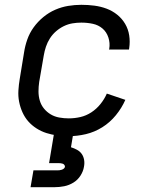

<svg xmlns="http://www.w3.org/2000/svg" viewBox="-20 -558 640 798"><path d="M266 8Q242 8 218.5 5Q195 2 173 -5Q151 -12 131.5 -24.5Q112 -37 97.5 -53.5Q83 -70 73.5 -91Q64 -112 59.5 -135Q55 -158 56.5 -182Q58 -206 62 -230L80 -340Q84 -367 93.5 -394Q103 -421 120 -444.5Q137 -468 160 -487Q183 -506 209.5 -517.5Q236 -529 263.5 -533.5Q291 -538 318 -538Q346 -538 372.5 -534.5Q399 -531 423 -522Q447 -513 467 -497Q487 -481 500 -459Q513 -437 517 -411Q521 -385 517 -358Q517 -356 516.5 -355Q516 -354 516 -352H433Q433 -353 433.5 -354Q434 -355 434 -355Q438 -379 430.5 -402Q423 -425 406 -439.5Q389 -454 366 -459Q343 -464 318 -464Q300 -464 281.5 -461Q263 -458 245.5 -449.5Q228 -441 213 -428Q198 -415 187.5 -398.5Q177 -382 171 -364Q165 -346 162 -328L143 -218Q140 -198 140 -178Q140 -158 145.5 -139.5Q151 -121 163 -106.5Q175 -92 191 -82.5Q207 -73 226.5 -69.5Q246 -66 266 -66Q290 -66 314 -71.5Q338 -77 359.5 -91Q381 -105 397.5 -125.5Q414 -146 424 -169L501 -143Q486 -109 461.5 -79Q437 -49 405 -29Q373 -9 337 -0.5Q301 8 266 8ZM107 220 119 150H219Q223 150 227.5 149.5Q232 149 236.5 147.5Q241 146 245 143Q249 140 250 135Q250 135 250 135Q250 135 250 135Q250 131 247.5 127.5Q245 124 241 122.5Q237 121 232.5 120.5Q228 120 224 120H184L204 0H284L275 54Q288 58 300 64.5Q312 71 319.5 81.5Q327 92 329.5 106Q332 120 329 135Q326 154 314.5 172Q303 190 285 201Q267 212 247 216Q227 220 207 220Z"/></svg>

Font: Iosevka Curly Extended
Style: Italic
Weight: 400
Width: 7
Italic angle: -9°
Monospace: yes
Designer: Belleve Invis
Foundry: Belleve Invis
Version: Version 11.1.0; ttfautohint (v1.8.3)